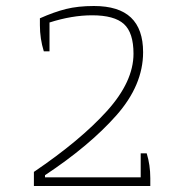

<svg xmlns="http://www.w3.org/2000/svg" viewBox="-20 -620 619 640"><path d="M93 -47Q248 -152 336.5 -250Q425 -348 425 -441Q425 -511 393 -540Q361 -569 287 -569Q220 -569 145 -545V-449H126Q113 -491 113 -536V-559Q160 -580 200 -590Q240 -600 293 -600Q376 -600 416.5 -561.5Q457 -523 457 -446Q457 -336 367.5 -235Q278 -134 130 -36V-29H449V-109H469Q481 -70 481 -26V0H93Z"/></svg>

Font: Athiti ExtraLight
Style: Regular
Weight: 275
Designer: CadsonDemak Team
Foundry: CadsonDemak
Version: Version 1.033